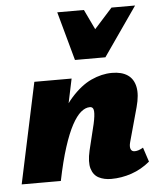

<svg xmlns="http://www.w3.org/2000/svg" viewBox="-52 -756 676 811"><g transform="rotate(-5 286.0 -350.5)"><path d="M387 10Q357 10 334.5 -1.5Q312 -13 303.5 -41Q295 -69 306 -117L333 -228Q341 -264 339.5 -282Q338 -300 323 -300Q304 -300 285 -284Q266 -268 247 -233Q228 -198 209.5 -140.5Q191 -83 174 0H115Q140 -130 175.5 -214.5Q211 -299 253.5 -347Q296 -395 340.5 -415.5Q385 -436 429 -436Q470 -436 495 -419Q520 -402 527 -368Q534 -334 520 -283L480 -138Q475 -120 479 -109Q483 -98 496 -98Q503 -98 511.5 -100.5Q520 -103 532 -110L552 -49Q516 -19 473.5 -4.5Q431 10 387 10ZM8 0 99 -427H257L167 0ZM278 -504 333 -580 451 -711H551L407 -504ZM278 -504 221 -711H334L396 -581L407 -504Z"/></g></svg>

Font: Ysabeau Office Black
Style: Italic
Weight: 900
Italic angle: -12°
Designer: Christian Thalmann (Catharsis Fonts)
Version: Version 2.001;gftools[0.9.30]; featfreeze: tnum,lnum,ss02